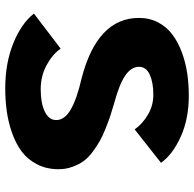

<svg xmlns="http://www.w3.org/2000/svg" viewBox="-24 -722 757 750"><g transform="rotate(90 355.0 -347.5)"><path d="M325 11Q228 11 150.2 -20.2Q72.5 -51.5 33.5 -101L170.5 -205.5Q192 -174 234.5 -150.8Q277 -127.5 329.5 -127.5Q383.5 -127.5 416.5 -143.5Q449.5 -159.5 449.5 -188Q449.5 -221 408 -245Q366.5 -269 287.5 -287Q50.5 -348 50.5 -511.5Q50.5 -553 68.2 -586.5Q86 -620 115.5 -642Q145 -664 184.8 -678.8Q224.5 -693.5 266.8 -699.8Q309 -706 354 -706Q445 -706 514.5 -674.5Q584 -643 616.5 -597.5L486 -494.5Q465 -524.5 429.2 -546Q393.5 -567.5 350 -567.5Q303 -567.5 272.2 -553.5Q241.5 -539.5 241.5 -511.5Q241.5 -481 275.5 -457.8Q309.5 -434.5 382 -415Q412.5 -406 431.8 -399.8Q451 -393.5 481.2 -381.5Q511.5 -369.5 531 -358.5Q550.5 -347.5 573.5 -330.5Q596.5 -313.5 609.8 -295Q623 -276.5 632.2 -251.2Q641.5 -226 641.5 -197.5Q641.5 -150 622.2 -113Q603 -76 572 -53Q541 -30 498.5 -15.2Q456 -0.5 413.8 5.2Q371.5 11 325 11Z"/></g></svg>

Font: League Mono ExtraBold
Style: Regular
Weight: 800
Width: 6
Designer: Tyler Finck
Foundry: The League of Moveable Type / Tyler Finck
Version: Version 2.210